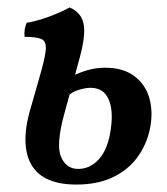

<svg xmlns="http://www.w3.org/2000/svg" viewBox="-20 -487 450 516"><path d="M185 9Q142 9 112 -3.5Q82 -16 66 -41.5Q50 -67 48.5 -105.5Q47 -144 62 -195L86 -279Q101 -330 103 -353Q105 -376 91.5 -382Q78 -388 46 -388Q45 -399 46.5 -408.5Q48 -418 52 -426Q68 -428 90.5 -435Q113 -442 134 -451Q155 -460 167 -467Q198 -454 204.5 -423.5Q211 -393 194 -331L153 -182Q130 -98 144 -65.5Q158 -33 190 -33Q223 -33 247 -60.5Q271 -88 278 -142Q285 -191 271.5 -221Q258 -251 223 -251Q210 -251 191.5 -245.5Q173 -240 162 -228L171 -281Q193 -292 215.5 -298.5Q238 -305 263 -305Q311 -305 341 -282.5Q371 -260 381.5 -223Q392 -186 383 -141Q374 -98 349 -64Q324 -30 283 -10.5Q242 9 185 9Z"/></svg>

Font: Vollkorn
Style: Italic
Weight: 400
Italic angle: -11°
Designer: Friedrich Althausen
Foundry: Friedrich Althausen
Version: Version 5.001